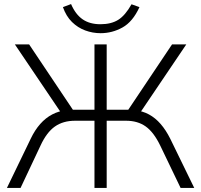

<svg xmlns="http://www.w3.org/2000/svg" viewBox="-20 -923 988 943"><path d="M14 0 131 -242Q151 -284 177.5 -314Q204 -344 236.5 -361Q269 -378 307 -382L286 -360L53 -705H123L348 -369L326 -384H444V-705H504V-384H623L600 -369L825 -705H895L662 -360L641 -382Q680 -378 711.5 -361Q743 -344 769 -314Q795 -284 816 -242L934 0H867L767 -208Q735 -274 695.5 -302Q656 -330 599 -330H504V0H444V-330H349Q290 -330 249.5 -301.5Q209 -273 179 -208L81 0ZM474 -760Q435 -760 398.5 -773.5Q362 -787 333.5 -815Q305 -843 289 -888L329 -903Q351 -852 386 -828Q421 -804 473 -804Q526 -804 560.5 -825.5Q595 -847 626 -902L665 -888Q632 -816 581.5 -788Q531 -760 474 -760Z"/></svg>

Font: Nunito Sans 12pt Light
Style: Regular
Weight: 300
Designer: Vernon Adams
Foundry: Vernon Adams
Version: Version 3.101;gftools[0.9.27]